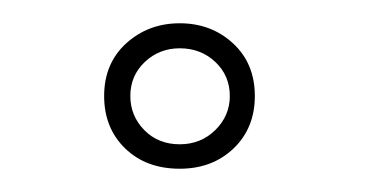

<svg xmlns="http://www.w3.org/2000/svg" viewBox="-20 -700 329 165"><path d="M69.5 -617.5Q69.5 -645.5 88.5 -662.8Q107.5 -680 134.5 -680Q161.5 -680 180.2 -662.8Q199 -645.5 199 -617.5Q199 -590 180.8 -572.5Q162.5 -555 134.5 -555Q105.5 -555 87.5 -572.5Q69.5 -590 69.5 -617.5ZM92 -617.5Q92 -600.5 104 -588.2Q116 -576 134.5 -576Q152.5 -576 165 -588.2Q177.5 -600.5 177.5 -617.5Q177.5 -635 165 -646.8Q152.5 -658.5 134.5 -658.5Q117 -658.5 104.5 -646.8Q92 -635 92 -617.5Z"/></svg>

Font: League Spartan Extralight
Style: Regular
Weight: 200
Foundry: The League of Moveable Type
Version: Version 2.300; ttfautohint (v1.8.3)